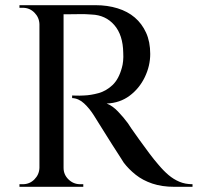

<svg xmlns="http://www.w3.org/2000/svg" viewBox="-20 -720 762 740"><path d="M212 -700H349Q394 -700 433 -688Q472 -676 499.5 -652.5Q527 -629 543 -594Q559 -559 559 -512Q559 -466 538 -422.5Q517 -379 479.5 -351Q442 -323 391 -321Q413 -313 435 -290Q457 -267 473 -245Q473 -244 485.5 -226Q498 -208 517 -181.5Q536 -155 555.5 -129Q575 -103 590 -86Q610 -62 629.5 -45.5Q649 -29 671.5 -19.5Q694 -10 722 -10V0H652Q604 0 567 -12.5Q530 -25 503 -46.5Q476 -68 457 -93Q453 -100 440.5 -119Q428 -138 412.5 -162.5Q397 -187 382 -211Q367 -235 356 -252.5Q345 -270 342 -275Q325 -302 304 -321.5Q283 -341 258 -342V-352Q259 -352 272.5 -351.5Q286 -351 304 -352Q330 -353 359.5 -361Q389 -369 413.5 -392Q438 -415 450 -460Q453 -470 454.5 -485Q456 -500 455 -516Q454 -585 420.5 -623.5Q387 -662 333 -664Q310 -666 285 -665.5Q260 -665 242 -665Q224 -665 222 -665Q222 -666 219.5 -674.5Q217 -683 214.5 -691.5Q212 -700 212 -700ZM225 -700V0H132V-700ZM135 -73V0H55V-10Q55 -10 61.5 -10Q68 -10 68 -10Q94 -10 112.5 -28.5Q131 -47 132 -73ZM135 -627H132Q131 -653 112.5 -671.5Q94 -690 68 -690Q68 -690 61.5 -690Q55 -690 55 -690V-700H135ZM222 -73H225Q225 -47 244 -28.5Q263 -10 289 -10Q290 -10 295.5 -10Q301 -10 301 -10V0H222Z"/></svg>

Font: Cinzel Medium
Style: Regular
Weight: 500
Designer: Natanael Gama
Version: Version 2.000